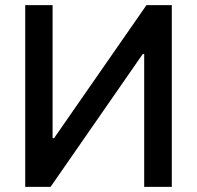

<svg xmlns="http://www.w3.org/2000/svg" viewBox="-20 -727 768 747"><path d="M184.6 -707V-189.5H190.4L549.8 -707H648.4V0H541V-516.6H535.2L176.8 0H78.1V-707Z"/></svg>

Font: Pretendard GOV Medium
Style: Regular
Weight: 500
Designer: Base glyphs from Inter by Rasmus Andersson; Hangeul glyphs from Noto Sans CJK(Source Han Sans) by Jang Soo-young and Kan
Foundry: Kil Hyung-jin
Version: Version 1.309